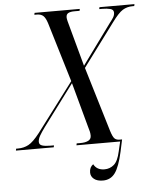

<svg xmlns="http://www.w3.org/2000/svg" viewBox="-108 -764 809 1011"><g transform="rotate(-5 296.5 -258.5)"><path d="M-48 0 -46 -10H-36Q-5 -10 20 -23.5Q45 -37 80 -82L274 -339L179 -654Q170 -682 158 -693Q146 -704 124 -704H111L113 -714H352L350 -704H322Q302 -704 290.5 -698Q279 -692 279 -676Q279 -669 282 -656.5Q285 -644 290 -627L348 -414L502 -625Q514 -640 522 -652.5Q530 -665 530 -679Q530 -695 512 -699.5Q494 -704 471 -704H454L456 -714H641L639 -704H630Q601 -704 578 -690Q555 -676 520 -628L352 -402L455 -60Q465 -28 474.5 -19Q484 -10 500 -10H514L500 55Q483 132 459.5 164.5Q436 197 395 197Q365 197 348 183.5Q331 170 331 149Q331 121 351 107Q368 139 408 139Q437 139 458.5 120.5Q480 102 491 51L503 0H272L274 -10H294Q320 -10 335.5 -18Q351 -26 351 -44Q351 -55 348.5 -66Q346 -77 341 -93L277 -328L115 -111Q96 -85 86 -67.5Q76 -50 76 -35Q76 -20 92 -15Q108 -10 136 -10H154L152 0Z"/></g></svg>

Font: Noto Serif Display Condensed
Style: Italic
Weight: 400
Width: 3
Italic angle: -12°
Designer: Monotype Design Team
Foundry: Monotype Imaging Inc.
Version: Version 2.009